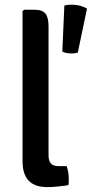

<svg xmlns="http://www.w3.org/2000/svg" viewBox="-20 -776 383 801"><path d="M248.5 -753Q262 -756.5 279 -756.5Q297 -756.5 313.5 -752.2Q330 -748 343 -740L304.5 -556.5Q294.5 -553 279 -553Q268 -553 257.2 -555Q246.5 -557 240 -561ZM258 -83Q267 -58 267 -27.5Q267 -21.5 266.8 -15Q266.5 -8.5 265 -3.5Q247 -0.5 222.5 2Q198 4.5 176.5 4.5Q125 4.5 99.5 -22.5Q74 -49.5 74 -103.5V-729L80.5 -735.5H122.5Q157 -735.5 169.8 -719Q182.5 -702.5 182.5 -665.5V-127.5Q182.5 -105.5 192.2 -94.2Q202 -83 222.5 -83Z"/></svg>

Font: Signika Negative Light Medium
Style: Regular
Weight: 500
Version: Version 2.001